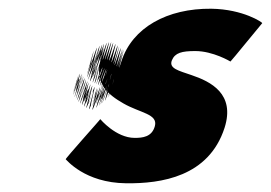

<svg xmlns="http://www.w3.org/2000/svg" viewBox="-20 -511 621 440"><path d="M464.1 -491C363.4 -492 283 -448 258.1 -370C239.7 -313 279.9 -451 255.7 -372C238 -314 277.9 -451 253.7 -372C236 -314 276.9 -451 252 -373C233.6 -316 273.8 -454 248 -376C228.5 -319 269.7 -457 244.9 -379C226.4 -322 266.6 -460 240.8 -382C221.7 -326 261.6 -463 236 -386C215.9 -330 256.5 -466 230.6 -388C211.2 -331 252.1 -468 225.9 -389C206.2 -331 247.1 -468 220.9 -389C201.2 -331 241.8 -467 215.3 -387C195.6 -329 234.9 -464 209.7 -385C191 -327 231.2 -462 205.1 -383C185.1 -324 225.6 -460 199.2 -380C179.1 -321 219.4 -456 192.6 -375C172.3 -315 211.3 -449 186.5 -368C168.2 -308 209.4 -443 184.7 -362C166.3 -302 207.6 -437 183.8 -356C166.5 -296 207.8 -431 184 -350C166.7 -290 209.6 -424 186.2 -344C169.1 -285 212.4 -420 189.9 -340C173.9 -281 218.5 -417 196 -337C180.3 -279 222.6 -414 200.4 -335C184.7 -277 228 -412 204.8 -333C188.1 -275 230.3 -410 208.2 -331C192.5 -273 235.7 -408 212.6 -329C195.9 -271 240.4 -407 216 -327C198.2 -269 242.5 -404 218.4 -325C200.6 -267 245.6 -401 221.4 -322C203.4 -263 248 -399 225.5 -319C208.5 -260 251.1 -396 228.6 -316C211.9 -258 254.2 -393 230 -314C212.3 -256 253.8 -392 229.4 -312C211.3 -253 251.6 -388 227.5 -309C209.4 -250 250 -386 224.2 -305C205.2 -246 245.5 -381 218.7 -300C198.4 -240 238.6 -375 213.2 -295C194.2 -236 234.7 -372 209.3 -292C190.2 -233 230.8 -369 205.4 -289C186.3 -230 226.6 -365 200.1 -285C181.1 -226 221.7 -362 196.5 -283C177.8 -225 219.7 -362 193.8 -284C174.4 -227 213.6 -365 187.7 -287C168.3 -230 208.5 -368 182.7 -290C163.2 -233 204.4 -371 178.6 -293C159.2 -236 199.6 -375 174.8 -297C156.4 -240 197.6 -378 171.7 -300C153.3 -243 193.5 -381 168.9 -304C150.8 -248 190.7 -385 164.9 -307C146.4 -250 187.9 -389 163.1 -311C144.7 -254 185.5 -391 161.7 -313C144 -255 184.5 -394 160.3 -315C142.9 -258 183.8 -395 158.9 -317C140.5 -260 180.1 -396 154.9 -317C136.2 -259 176.5 -394 152 -314C134 -255 176.5 -391 152.1 -311C134.3 -253 176.6 -388 152.5 -309C134.4 -250 177.4 -384 154.9 -304C137.9 -245 180.5 -381 158 -301C141 -242 183.3 -377 160.8 -297C144.8 -238 187 -373 163.6 -293C147.5 -234 189.8 -369 167.4 -289C151.3 -230 193.9 -366 171.4 -286C155.4 -227 198.7 -362 176.2 -282C160.2 -223 203.8 -359 181.3 -279C165.3 -220 209.8 -356 187.4 -276C172.3 -217 215.9 -353 194.8 -274C180 -216 224.2 -354 204 -278C188.9 -222 233.4 -361 210.5 -283C194.1 -226 237.3 -364 214.4 -286C198 -229 241.2 -367 218.4 -289C201.9 -232 245.4 -371 223.9 -294C209.1 -239 253.6 -378 231 -301C214.9 -245 257.1 -383 234.2 -305C218.1 -249 261.6 -388 238.1 -311C222.3 -256 263.8 -395 239.2 -318C221.1 -262 262.3 -400 235.8 -323C216.3 -266 256.5 -404 232.7 -326C214.9 -268 253.7 -408 229.6 -329C212.2 -272 251.3 -410 226.5 -332C208.1 -275 249.3 -413 223.4 -335C204 -278 245.2 -416 219.3 -338C199.9 -281 240.8 -418 214.9 -340C195.5 -283 236.4 -420 210.6 -342C191.1 -285 231.7 -421 205.9 -343C186.4 -286 227.3 -423 201.5 -345C182.1 -288 223.2 -426 197.4 -348C178 -291 219.9 -428 195 -350C176.6 -293 218.8 -431 194.2 -354C176.1 -298 217.3 -436 193.8 -359C175.6 -303 217.5 -440 194 -363L194.9 -366C177.5 -309 221 -448 198.1 -370C182 -314 224.9 -451 202 -373C185.6 -316 229.5 -453 206.6 -375C191.2 -318 234.1 -455 211.3 -377C194.8 -320 227.9 -294 262.8 -274C301 -252 342.4 -250 334.9 -222C328.2 -197 306.6 -195 288.6 -195C245.6 -195 209.8 -238 209.8 -238C210.8 -238 128.9 -147 130.6 -146C132.3 -145 174.1 -92 268.8 -91C349.5 -90 458.4 -106 494.6 -218C519.5 -296 463.1 -324 418.6 -339C389.7 -349 366.2 -354 374 -373C381.2 -390 396.5 -394 427.5 -394C468.5 -394 508.1 -370 508.1 -370C509.1 -370 579.7 -457 581 -458C582.3 -459 537.8 -490 464.1 -491Z"/></svg>

Font: Hussar Wojna
Style: 3Obl
Weight: 400
Designer: Robert Jablonski
Foundry: Cannot Into Space Fonts
Version: Version 1.01